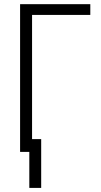

<svg xmlns="http://www.w3.org/2000/svg" viewBox="-20 -731 486 924"><path d="M414.6 -659.2H134.3V-61.5H178.2V173.3H121.1V0H76.7V-710.9H414.6Z"/></svg>

Font: RobotoCondensed-Light
Style: Light
Weight: 300
Designer: Google
Version: Version 1.200311; 2013